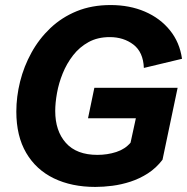

<svg xmlns="http://www.w3.org/2000/svg" viewBox="-20 -736 749 769"><path d="M361.8 12.7Q267.1 12.7 195.8 -21.7Q124.5 -56.2 85 -123.5Q45.4 -190.9 45.4 -289.1Q45.4 -348.6 60.5 -409.4Q75.7 -470.2 106 -525.1Q136.2 -580.1 181.6 -623.3Q227.1 -666.5 287.4 -691.2Q347.7 -715.8 422.9 -715.8Q499 -715.8 560.3 -689.5Q621.6 -663.1 660.6 -614.7Q699.7 -566.4 709 -500.5L556.2 -463.9Q553.7 -527.3 514.4 -557.4Q475.1 -587.4 419.4 -587.4Q371.1 -587.4 334.7 -567.4Q298.3 -547.4 272.7 -514.4Q247.1 -481.4 231.2 -442.1Q215.3 -402.8 208.3 -363.5Q201.2 -324.2 201.2 -291.5Q201.2 -211.4 243.9 -163.6Q286.6 -115.7 370.1 -115.7Q410.2 -115.7 445.6 -127.2Q481 -138.7 502.9 -164.6L532.2 -299.3L579.6 -262.2H332.5L357.9 -384.3H691.4L630.9 -96.2Q605.5 -63 572.5 -41.7Q539.6 -20.5 502.9 -8.5Q466.3 3.4 429.9 8.1Q393.6 12.7 361.8 12.7Z"/></svg>

Font: Schibsted Grotesk
Style: Bold Italic
Weight: 700
Italic angle: -12°
Designer: Bakken & Baeck AS, Henrik Kongsvoll
Foundry: Schibsted ASA
Version: Version 1.100;gftools[0.9.25]